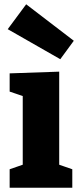

<svg xmlns="http://www.w3.org/2000/svg" viewBox="-20 -875 368 895"><path d="M256 -97 245 -111 317 -86V0H25V-86L97 -111L86 -97V-434L96 -424L25 -448V-533L256 -541ZM102 -855 324 -685 261 -599 16 -739Z"/></svg>

Font: Bitter Thin ExtraBold
Style: Regular
Weight: 800
Version: Version 3.020